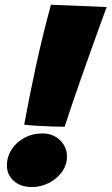

<svg xmlns="http://www.w3.org/2000/svg" viewBox="-20 -756 459 790"><path d="M246 -234.5Q227.5 -234.5 195.8 -235.5Q164 -236.5 132 -238.5Q100 -240.5 79.5 -243Q101 -361 127.8 -484Q154.5 -607 189.5 -736.5L419 -727Q412.5 -710.5 396.8 -666.8Q381 -623 360 -564.5Q339 -506 317 -443.5Q295 -381 276.2 -325.8Q257.5 -270.5 246 -234.5ZM111.5 13.5Q64.5 13.5 36.5 -11.8Q8.5 -37 8.5 -74.5Q8.5 -112 28.5 -142Q48.5 -172 81.5 -189.5Q114.5 -207 153.5 -207Q198.5 -207 227 -179.2Q255.5 -151.5 255.5 -112Q255.5 -77 234.8 -48.5Q214 -20 181 -3.2Q148 13.5 111.5 13.5Z"/></svg>

Font: Grandstander Black
Style: Italic
Weight: 900
Italic angle: -15°
Designer: Tyler Finck
Foundry: Etcetera Type Co
Version: Version 1.200; ttfautohint (v1.8.3)